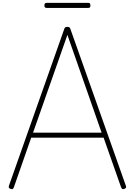

<svg xmlns="http://www.w3.org/2000/svg" viewBox="-20 -1302 939 1336"><path d="M53 12Q43 8 41.5 3.5Q40 -1 42 -9L427 -1100Q429 -1108 434 -1111.5Q439 -1115 449 -1115Q458 -1115 463 -1111.5Q468 -1108 470 -1100L856 -9Q859 -1 857 3.5Q855 8 846 12Q836 16 831 13Q826 10 821 -3L701 -344H197L78 -3Q74 9 69 12.5Q64 16 53 12ZM210 -379H687L449 -1059ZM304 -1247Q296 -1247 292.5 -1251Q289 -1255 289 -1263Q289 -1273 292.5 -1277.5Q296 -1282 304 -1282H595Q603 -1282 606 -1277.5Q609 -1273 609 -1263Q609 -1255 606 -1251Q603 -1247 595 -1247Z"/></svg>

Font: Playwrite FR Moderne Thin
Style: Regular
Weight: 250
Version: Version 1.002